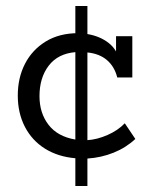

<svg xmlns="http://www.w3.org/2000/svg" viewBox="-20 -517 502 637"><path d="M230 100V8Q172 3 129 -24Q86 -51 62.5 -96.5Q39 -142 39 -200Q39 -259 63 -305.5Q87 -352 132 -379.5Q177 -407 240 -407Q245 -407 249.5 -406Q254 -405 258 -404L230 -393V-497H270V-404Q312 -397 341 -374Q370 -351 376 -314H365V-397H419V-260H369Q360 -296 335 -317.5Q310 -339 270 -343V-52Q302 -54 336.5 -69Q371 -84 394 -108L429 -56Q398 -27 357 -10.5Q316 6 270 9V100ZM111 -198Q111 -142 141 -103Q171 -64 230 -54V-344Q172 -339 141.5 -299Q111 -259 111 -198Z"/></svg>

Font: Rokkitt SemiBold
Style: Regular
Weight: 400
Version: Version 3.103